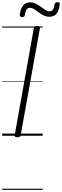

<svg xmlns="http://www.w3.org/2000/svg" viewBox="-20 -1255 573 1775"><path d="M141 14Q127 14 120.5 9.5Q114 5 116 -6L293 -996Q295 -1006 302 -1010.5Q309 -1015 324 -1015Q338 -1015 344.5 -1010.5Q351 -1006 349 -995L171 -5Q170 5 163 9.5Q156 14 141 14ZM184 -1097Q162 -1097 163 -1119Q170 -1175 193.5 -1204Q217 -1233 257 -1233Q287 -1233 311.5 -1220.5Q336 -1208 357.5 -1192Q379 -1176 399 -1163Q419 -1150 439 -1150Q458 -1150 469.5 -1166.5Q481 -1183 485 -1216Q488 -1235 511 -1235Q524 -1235 529 -1230.5Q534 -1226 532 -1214Q526 -1158 503 -1129Q480 -1100 437 -1100Q408 -1100 383.5 -1112.5Q359 -1125 337.5 -1141.5Q316 -1158 296 -1170.5Q276 -1183 256 -1183Q237 -1183 226 -1167Q215 -1151 210 -1117Q208 -1107 202.5 -1102Q197 -1097 184 -1097ZM0 490H375V500H0ZM0 -20H375V0H0ZM0 -505H375V-500H0ZM0 -1010H375V-1000H0Z"/></svg>

Font: Playwrite ZA Guides
Style: Regular
Weight: 400
Designer: Veronika Burian, José Scaglione
Foundry: TypeTogether
Version: Version 1.003